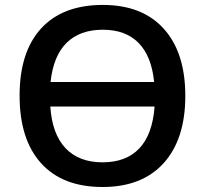

<svg xmlns="http://www.w3.org/2000/svg" viewBox="-20 -745 828 775"><path d="M728 -357.9Q728 -183.6 640.9 -86.9Q553.7 9.8 394 9.8Q232.4 9.8 145.8 -86.2Q59.1 -182.1 59.1 -358.9Q59.1 -535.6 146.2 -630.4Q233.4 -725.1 395 -725.1Q554.2 -725.1 641.1 -628.9Q728 -532.7 728 -357.9ZM394 -89.8Q489.3 -89.8 542.5 -146.2Q595.7 -202.6 604 -314.9H183.1Q190.4 -204.1 244.4 -147Q298.3 -89.8 394 -89.8ZM395 -625Q302.7 -625 249 -572.3Q195.3 -519.5 184.1 -414.1H602.1Q591.8 -518.1 539.6 -571.5Q487.3 -625 395 -625Z"/></svg>

Font: Open Sans Semibold
Style: Regular
Weight: 600
Foundry: Ascender Corporation
Version: Version 1.10; ttfautohint (v1.5.65-e2d9)